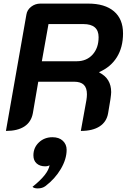

<svg xmlns="http://www.w3.org/2000/svg" viewBox="-20 -720 709 1069"><path d="M127 -639Q131 -665 153.5 -682.5Q176 -700 205 -700H471Q564 -700 614.5 -657Q665 -614 665 -534Q665 -457 631 -402Q597 -347 533 -319V-316Q599 -283 599 -207Q599 -196 595 -168L582 -90Q574 -42 535 -16.5Q496 9 430 9L461 -162Q464 -180 464 -195Q464 -231 446.5 -248Q429 -265 393 -265H193L163 -90Q154 -41 116 -16Q78 9 13 9ZM407 -379Q462 -379 495.5 -416Q529 -453 529 -513Q529 -586 444 -586H250L213 -379ZM256 200Q247 206 231 206Q202 206 184 190Q166 174 166 145Q166 102 196.5 73Q227 44 272 44Q309 44 330 64Q351 84 351 114Q351 166 318.5 221Q286 276 233 316Q216 329 190 329Q169 329 161 320Q248 251 256 200Z"/></svg>

Font: K2D
Style: Bold Italic
Weight: 700
Italic angle: -10°
Designer: Katatrad Aksorn Co.,Ltd.
Foundry: Cadson Demak Co.,Ltd.
Version: Version 1.000; ttfautohint (v1.6)